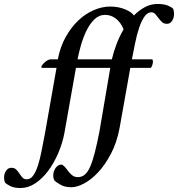

<svg xmlns="http://www.w3.org/2000/svg" viewBox="-170 -722 897 968"><path d="M453 -574Q439 -609 414.5 -628Q390 -647 360 -647Q329 -647 305.5 -624Q282 -601 265.5 -566.5Q249 -532 238 -493.5Q227 -455 221 -423H394Q402 -458 417 -498Q432 -538 453 -574ZM625 -702Q657 -702 676 -694Q695 -686 703 -678Q707 -667 707.5 -654Q708 -641 704 -629.5Q700 -618 692 -610Q684 -602 671 -602Q656 -602 646.5 -611Q637 -620 629 -631Q621 -642 613 -651Q605 -660 593 -660Q573 -660 558 -638Q543 -616 531.5 -582Q520 -548 511.5 -506Q503 -464 495 -423H596Q599 -423 600 -419Q601 -415 601 -411Q601 -403 598 -394.5Q595 -386 591 -380H487L433 -77Q419 -3 389.5 53Q360 109 325 146.5Q290 184 254 203Q218 222 190 222Q156 222 134.5 209Q113 196 106 190Q99 180 98.5 165.5Q98 151 103.5 137.5Q109 124 119 115.5Q129 107 143 108Q154 115 162 125.5Q170 136 178 146Q186 156 196.5 163.5Q207 171 223 171Q243 171 258 158Q273 145 285 117.5Q297 90 308 47Q319 4 331 -57L386 -380H213L155 -53Q145 1 123 51.5Q101 102 72 140.5Q43 179 7.5 202.5Q-28 226 -67 226Q-99 226 -118.5 216Q-138 206 -145 198Q-149 188 -149.5 175.5Q-150 163 -146 151.5Q-142 140 -133.5 132Q-125 124 -112 124Q-97 124 -88 133Q-79 142 -72 153Q-65 164 -57 173Q-49 182 -35 182Q-16 182 -2.5 163Q11 144 21.5 111.5Q32 79 40 37Q48 -5 57 -51L115 -380H40Q40 -380 38 -383Q38 -387 42.5 -393.5Q47 -400 54 -406.5Q61 -413 69.5 -418Q78 -423 87 -423H122V-425Q134 -487 161.5 -536Q189 -585 225 -619Q261 -653 303 -671Q345 -689 385 -689Q427 -689 460.5 -675Q494 -661 505 -644Q531 -670 560.5 -686Q590 -702 625 -702Z"/></svg>

Font: Vermiglione SemiBold
Style: Italic
Weight: 600
Italic angle: -11°
Version: Version 1.000